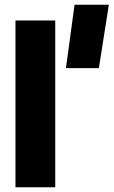

<svg xmlns="http://www.w3.org/2000/svg" viewBox="-20 -786 477 806"><path d="M293 -766.1H437L395 -500H256.8ZM44.9 -700.2H211.9V0H44.9Z"/></svg>

Font: Overused Grotesk ExtraBold
Style: Regular
Weight: 800
Version: Version 0.002